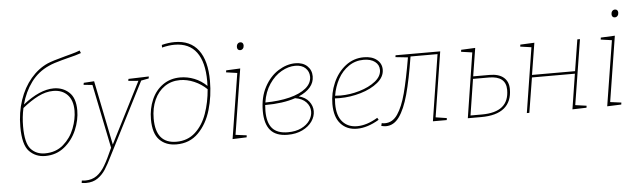

<svg xmlns="http://www.w3.org/2000/svg" viewBox="-56 -992 4817 1452"><g transform="rotate(-5 2352.0 -265.5)"><path d="M526 -318Q526 -243 494 -168Q462 -93 400.5 -43.5Q339 6 255 6Q183 6 134.5 -43.5Q86 -93 86 -230Q86 -339 117.5 -432Q149 -525 205.5 -591.5Q262 -658 334 -690Q371 -706 469 -732Q480 -735 517.5 -745Q555 -755 583 -766L591 -746Q556 -733 485 -716Q477 -714 445 -705.5Q413 -697 387 -688.5Q361 -680 342 -671Q259 -634 206 -562Q153 -490 128 -396Q257 -498 362 -498Q431 -498 478.5 -454.5Q526 -411 526 -318ZM505 -317Q505 -395 465 -437Q425 -479 357 -479Q301 -479 243 -450Q185 -421 122 -370Q107 -303 107 -231Q107 -105 147.5 -59.5Q188 -14 255 -14Q338 -14 394.5 -63Q451 -112 478 -182.5Q505 -253 505 -317Z M1087 -525 1085 -510 1027 -499 770 5 750 44Q718 110 693.5 148Q669 186 633 211Q597 236 545 236Q531 236 511 233L514 215Q532 217 541 217Q591 217 627 191.5Q663 166 691 118.5Q719 71 756 -13L657 -498L590 -505L593 -520L672 -525L771 -36L1006 -499L930 -505L932 -520Z M1545 -452Q1545 -336 1514.5 -232Q1484 -128 1418 -61.5Q1352 5 1252 5Q1171 5 1123 -44Q1075 -93 1075 -200Q1075 -281 1104.5 -349Q1134 -417 1190.5 -457Q1247 -497 1323 -497Q1377 -497 1429 -476.5Q1481 -456 1523 -415Q1524 -427 1524 -452Q1524 -596 1468 -671.5Q1412 -747 1301 -747Q1258 -747 1206 -734V-754Q1257 -767 1304 -767Q1423 -767 1484 -686Q1545 -605 1545 -452ZM1522 -390Q1480 -431 1426 -454Q1372 -477 1319 -477Q1253 -477 1202.5 -442.5Q1152 -408 1124 -346Q1096 -284 1096 -204Q1096 -15 1253 -15Q1338 -15 1396 -68Q1454 -121 1484 -206Q1514 -291 1522 -390Z M1781 -525 1702 -28 1786 -17 1784 -2 1677 2 1756 -493 1672 -505 1674 -520ZM1770 -689Q1770 -703 1778 -712.5Q1786 -722 1799 -722Q1810 -722 1816 -715Q1822 -708 1822 -696Q1822 -682 1814 -672.5Q1806 -663 1793 -663Q1782 -663 1776 -670Q1770 -677 1770 -689Z M2307 -155Q2307 -115 2281.5 -78Q2256 -41 2208 -17.5Q2160 6 2096 6Q2007 6 1965 -43Q1923 -92 1923 -189Q1923 -294 1964.5 -371Q2006 -448 2070 -488Q2134 -528 2199 -528Q2256 -528 2289 -497Q2322 -466 2322 -418Q2322 -372 2291.5 -336Q2261 -300 2204 -276Q2255 -263 2281 -229Q2307 -195 2307 -155ZM1948 -252Q2052 -253 2132 -273Q2212 -293 2257 -330Q2302 -367 2302 -417Q2302 -456 2274.5 -482.5Q2247 -509 2197 -509Q2145 -509 2092 -479Q2039 -449 1999.5 -390.5Q1960 -332 1948 -252ZM2287 -154Q2287 -194 2258.5 -225Q2230 -256 2175 -265Q2081 -233 1945 -233Q1943 -205 1943 -188Q1943 -99 1980.5 -56Q2018 -13 2099 -13Q2158 -13 2200.5 -33.5Q2243 -54 2265 -86.5Q2287 -119 2287 -154Z M2475 -237Q2473 -209 2473 -195Q2473 -105 2514 -59Q2555 -13 2624 -13Q2698 -13 2781 -63L2790 -47Q2701 6 2622 6Q2545 6 2498.5 -45.5Q2452 -97 2452 -196Q2452 -279 2485.5 -356Q2519 -433 2580 -480.5Q2641 -528 2719 -528Q2781 -528 2817.5 -498.5Q2854 -469 2854 -423Q2854 -368 2802.5 -325.5Q2751 -283 2671.5 -259.5Q2592 -236 2512 -236ZM2478 -257Q2504 -255 2520 -255Q2591 -255 2664 -276.5Q2737 -298 2785 -336Q2833 -374 2833 -422Q2833 -461 2801.5 -485Q2770 -509 2716 -509Q2653 -509 2602.5 -474.5Q2552 -440 2520.5 -382.5Q2489 -325 2478 -257Z M3221 -28 3305 -15 3303 0H3198L3277 -503H3072Q3044 -327 3014 -218Q2984 -109 2942.5 -51.5Q2901 6 2842 6Q2828 6 2806 1L2811 -20Q2823 -17 2836 -17Q2894 -17 2932 -73Q2970 -129 2996.5 -229Q3023 -329 3052 -498L2958 -508L2960 -522H3299Z M3655 -312Q3725 -312 3762 -280.5Q3799 -249 3799 -192Q3799 -97 3740 -48.5Q3681 0 3566 0H3463L3540 -493L3456 -505L3458 -520L3565 -525L3531 -312ZM3571 -19Q3675 -19 3726.5 -61Q3778 -103 3778 -188Q3778 -293 3648 -293H3528L3485 -19Z M4360 -522 4281 -28 4366 -16 4364 -1 4257 2 4299 -265H3973L3930 0H3911L3989 -493L3905 -505L3907 -520L4014 -525L3975 -284H4302L4340 -522Z M4625 -525 4546 -28 4630 -17 4628 -2 4521 2 4600 -493 4516 -505 4518 -520ZM4614 -689Q4614 -703 4622 -712.5Q4630 -722 4643 -722Q4654 -722 4660 -715Q4666 -708 4666 -696Q4666 -682 4658 -672.5Q4650 -663 4637 -663Q4626 -663 4620 -670Q4614 -677 4614 -689Z"/></g></svg>

Font: Bitter Pro Thin
Style: Italic
Weight: 250
Italic angle: -9°
Designer: Sol Matas, and Bitter project Authors
Foundry: Sol Matas
Version: Version 1.010